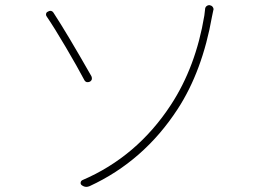

<svg xmlns="http://www.w3.org/2000/svg" viewBox="-20 -727 1040 752"><path d="M331.1 2Q324.2 4.9 318.4 4.9Q308.6 4.9 299.8 -2Q294.9 -5.9 295.9 -12.2Q296.9 -18.6 302.7 -21.5Q516.6 -113.3 649.4 -316.4Q747.1 -465.8 780.3 -666Q781.2 -676.8 783.2 -690.4Q783.2 -698.2 789.1 -703.1Q793.9 -707 799.8 -707Q800.8 -707 802.7 -706.1Q809.6 -705.1 813.5 -699.2Q816.4 -695.3 816.4 -690.4Q816.4 -688.5 815.4 -686.5Q812.5 -671.9 810.5 -663.1Q772.5 -448.2 675.8 -299.8Q543 -95.7 331.1 2ZM163.1 -662.1Q160.2 -666 160.2 -669.9Q160.2 -678.7 168 -681.6Q172.9 -684.6 176.8 -684.6Q185.5 -684.6 190.4 -675.8Q242.2 -596.7 337.9 -428.7Q339.8 -424.8 339.8 -420.9Q339.8 -418.9 339.8 -417Q337.9 -410.2 332 -407.2Q328.1 -405.3 324.2 -405.3Q322.3 -405.3 320.3 -405.3Q313.5 -407.2 310.5 -413.1Q283.2 -464.8 237.8 -542Q192.4 -619.1 163.1 -662.1Z"/></svg>

Font: Gen Jyuu Gothic ExtraLight
Style: Regular
Weight: 100
Designer: [Source Han Sans]
Ryoko NISHIZUKA  (kana & ideographs); Paul D. Hunt (Latin, Greek & Cyrillic); Wenlong ZHANG  (bopomofo
Version: Version 1.002.20150607